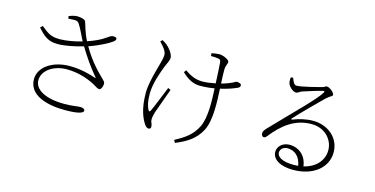

<svg xmlns="http://www.w3.org/2000/svg" viewBox="-79 -1159 3158 1616"><g transform="rotate(15 1500.0 -351.0)"><path d="M478 -338C329 -338 214 -260 214 -154C214 -15 373 31 531 31C647 31 692 15 692 -6C692 -18 678 -28 653 -28C621 -28 591 -18 512 -18C350 -18 252 -73 252 -155C252 -240 346 -305 461 -305C560 -305 647 -275 710 -241C736 -227 749 -214 766 -214C781 -214 795 -245 794 -269C793 -284 785 -291 761 -314C692 -380 629 -459 584 -539C673 -569 750 -611 782 -635C794 -645 801 -657 795 -666C786 -677 759 -678 742 -668C711 -649 680 -617 563 -577C528 -644 517 -700 504 -734C499 -750 460 -759 432 -759C417 -759 392 -756 358 -741L362 -720C419 -723 439 -729 456 -703C481 -667 501 -617 528 -566C471 -549 392 -534 337 -534C254 -534 229 -559 170 -605L151 -587C210 -521 248 -490 330 -490C397 -490 489 -511 550 -529C600 -446 653 -370 710 -303C716 -296 714 -295 705 -298C657 -314 576 -338 478 -338Z M1159 -735C1201 -691 1222 -664 1222 -631C1222 -576 1153 -408 1153 -286C1153 -147 1188 -71 1216 -28C1225 -15 1236 -1 1253 -1C1262 -1 1272 -7 1272 -19C1272 -51 1258 -55 1258 -83C1258 -102 1264 -127 1271 -150C1281 -180 1322 -292 1348 -363L1325 -374C1296 -302 1247 -181 1234 -155C1226 -139 1219 -139 1211 -155C1199 -180 1187 -219 1187 -286C1187 -376 1225 -480 1250 -543C1262 -572 1279 -602 1279 -622C1279 -662 1235 -708 1217 -723C1205 -732 1195 -740 1175 -751ZM1603 -727C1623 -727 1652 -726 1667 -723C1683 -720 1689 -715 1691 -694C1694 -667 1698 -578 1701 -515C1663 -507 1623 -501 1588 -501C1531 -501 1487 -519 1433 -557L1418 -537C1471 -486 1519 -461 1577 -461C1621 -461 1664 -465 1703 -472C1708 -371 1715 -221 1673 -135C1632 -51 1570 -10 1486 35L1499 58C1592 20 1668 -26 1714 -115C1763 -210 1752 -377 1747 -481C1807 -494 1856 -512 1887 -526C1903 -533 1910 -539 1910 -553C1910 -568 1883 -574 1870 -574C1861 -574 1850 -562 1809 -546C1792 -539 1770 -532 1745 -525C1742 -575 1741 -620 1741 -644C1741 -680 1757 -699 1757 -714C1757 -736 1701 -760 1667 -760C1652 -760 1619 -755 1601 -751Z M2364 -672C2338 -672 2329 -703 2318 -730L2298 -727C2296 -710 2296 -688 2301 -674C2311 -648 2344 -615 2374 -615C2388 -615 2401 -630 2420 -637C2465 -652 2562 -682 2592 -688C2602 -690 2606 -687 2600 -676C2563 -610 2394 -448 2212 -257C2194 -237 2188 -227 2187 -213C2186 -193 2198 -182 2207 -182C2218 -182 2225 -186 2236 -200C2320 -307 2423 -393 2570 -393C2696 -393 2766 -297 2762 -210C2760 -129 2702 -56 2595 -31C2583 -129 2511 -177 2438 -177C2377 -177 2334 -137 2334 -89C2334 -23 2406 20 2516 20C2699 20 2807 -82 2810 -203C2814 -337 2703 -423 2576 -423C2513 -423 2453 -407 2402 -387C2394 -383 2391 -391 2396 -396C2445 -450 2582 -588 2626 -630C2662 -664 2680 -662 2680 -677C2680 -698 2635 -732 2612 -732C2601 -732 2597 -723 2582 -719C2540 -707 2405 -672 2364 -672ZM2551 -24 2512 -22C2407 -22 2365 -56 2365 -90C2365 -123 2393 -144 2428 -144C2486 -144 2538 -106 2551 -24Z"/></g></svg>

Font: Noto Serif CJK SC ExtraLight
Style: Regular
Weight: 200
Designer: Ryoko NISHIZUKA 西塚涼子 (kana & ideographs); Frank Grießhammer (Latin, Greek & Cyrillic); Wenlong ZHANG 张文龙 (bopomofo); San
Foundry: Adobe
Version: Version 2.001;hotconv 1.1.0;makeotfexe 2.6.0